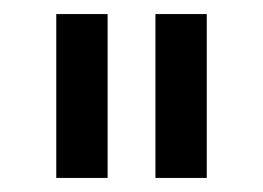

<svg xmlns="http://www.w3.org/2000/svg" viewBox="-20 -720 374 273"><path d="M60 -700H133V-467H60ZM201 -700H274V-467H201Z"/></svg>

Font: Montserrat arm
Style: Regular
Weight: 400
Designer: Julieta Ulanovsky
Foundry: Julieta Ulanovsky
Version: Version 6.000;PS 006.000;hotconv 1.0.88;makeotf.lib2.5.64775